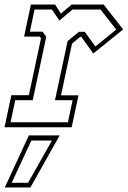

<svg xmlns="http://www.w3.org/2000/svg" viewBox="-30 -560 562 845"><path d="M-10 0 20 -141H97L150.5 -391.5L144.5 -399H76L106 -540H212.5L238 -500L285 -540H426L512 -430.5L380.5 -324.5L327.5 -398.5H324L287 -368L238.5 -140.5H315.5L285.5 0ZM16.5 -22H269L289.5 -119H212L267.5 -379L317 -420H343L390 -355.5L481.5 -430L412.5 -518H289L231.5 -469.5L198.5 -518H122L101.5 -420.5H157.5L173.5 -398L114 -119H37ZM-9 265 97 36H232.5L104 265ZM21.5 244.5H93.5L198.5 58.5H108Z"/></svg>

Font: Tourney Condensed ExtraLight
Style: Italic
Weight: 200
Width: 3
Italic angle: -12°
Designer: Tyler Finck
Foundry: Etcetera Type Co
Version: Version 1.010; ttfautohint (v1.8.3)